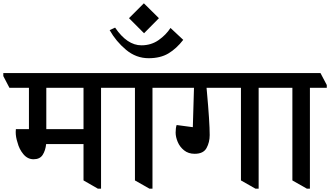

<svg xmlns="http://www.w3.org/2000/svg" viewBox="-60 -1099 1996 1161"><path d="M653 -585V-568H551V42H532L445 -8V-228H219Q215 -189 198 -162.5Q181 -136 143 -136Q107 -136 81.5 -166.5Q56 -197 46 -237Q35 -270 35 -300Q35 -312 36 -318H115V-568H-3L-40 -639V-657H615ZM445 -318V-568H220V-318Z M964 -585V-568H862V42H844L756 -8V-568H651L614 -639V-657H926Z M901 -989 811 -898 720 -989 810 -1079ZM795 -825Q854 -825 899 -856.5Q944 -888 971 -930L1048 -858Q1007 -805 958.5 -776Q910 -747 839 -747Q763 -747 702 -798Q641 -849 603 -917L636 -932Q709 -825 795 -825Z M1606 -585V-568H1504V42H1485L1397 -8V-568H1189L1191 -546Q1208 -359 1208 -282Q1208 -239 1189 -204Q1170 -169 1117 -169Q1079 -169 1053 -190Q1027 -211 1014.5 -241Q1002 -271 1002 -297Q1002 -325 1008 -343L1106 -330L1113 -568H961L924 -639V-657H1567Z M1916 -585V-568H1814V42H1796L1708 -8V-568H1603L1566 -639V-657H1878Z"/></svg>

Font: Martel
Style: Bold
Weight: 700
Designer: Dan Reynolds
Foundry: Dan Reynolds
Version: Version 1.001; ttfautohint (v1.1) -l 5 -r 5 -G 72 -x 0 -D la